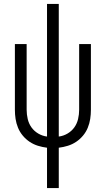

<svg xmlns="http://www.w3.org/2000/svg" viewBox="-20 -755 540 980"><path d="M220 205V-1Q196 -4 173.5 -11Q151 -18 131.5 -31Q112 -44 96.5 -62.5Q81 -81 72 -103Q63 -125 59.5 -148Q56 -171 56 -195V-530H116V-195Q116 -171 121.5 -147.5Q127 -124 140.5 -105Q154 -86 175 -73.5Q196 -61 220 -58V-735H280V-58Q304 -61 325 -73.5Q346 -86 359.5 -105Q373 -124 378.5 -147.5Q384 -171 384 -195V-530H444V-195Q444 -171 440.5 -148Q437 -125 428 -103Q419 -81 403.5 -62.5Q388 -44 368.5 -31Q349 -18 326.5 -11Q304 -4 280 -1V205Z"/></svg>

Font: Iosevka Term Light
Style: Regular
Weight: 300
Monospace: yes
Designer: Belleve Invis
Foundry: Belleve Invis
Version: Version 9.0.1; ttfautohint (v1.8.3)